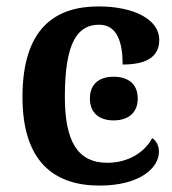

<svg xmlns="http://www.w3.org/2000/svg" viewBox="-20 -568 537 598"><path d="M290 10C417 10 475 -46 475 -95C475 -113 468 -129 454 -138C431 -94 380 -61 314 -61C221 -61 182 -129 182 -267C182 -441 224 -491 289 -491C346 -491 362 -434 362 -367C449 -367 476 -400 476 -444C476 -507 398 -548 287 -548C153 -548 50 -481 50 -266C50 -64 149 10 290 10ZM334 -193C375 -193 409 -213 409 -261C409 -310 375 -329 334 -329C293 -329 260 -310 260 -261C260 -213 293 -193 334 -193Z"/></svg>

Font: Noto Serif SemiBold
Style: Regular
Weight: 600
Designer: Monotype Design Team
Foundry: Monotype Imaging Inc.
Version: Version 2.013